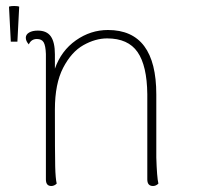

<svg xmlns="http://www.w3.org/2000/svg" viewBox="-20 -612 670 640"><path d="M16 -473H38L44 -590Q39 -592 27 -592Q16 -592 10 -590ZM508 0Q500 8 490 8Q471 8 471 -14V-298Q470 -393 438.5 -438.5Q407 -484 337 -484Q298 -484 258 -461.5Q218 -439 190.5 -386Q163 -333 163 -247Q163 -97 164 -57Q165 -17 169 0Q161 8 151 8Q133 8 133 -14V-432Q132 -460 125.5 -471Q119 -482 103 -482Q84 -482 76 -464Q66 -475 66 -486Q66 -497 77 -503.5Q88 -510 106 -510Q136 -510 149.5 -490.5Q163 -471 163 -431V-383Q184 -443 233 -477.5Q282 -512 340 -512Q501 -512 501 -297V-87Q503 -21 508 0Z"/></svg>

Font: Arima Madurai Thin
Style: Regular
Weight: 250
Designer: Joana Correia and Natanael Gama
Foundry: NDISCOVER
Version: Version 1.020; ttfautohint (v1.5) -l 7 -r 28 -G 50 -x 13 -D 